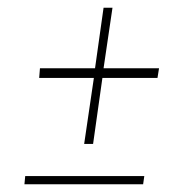

<svg xmlns="http://www.w3.org/2000/svg" viewBox="-20 -475 497 495"><path d="M45 -21H352L349 0H43ZM83 -299H225L247 -455H270L247 -299H390L386 -274H244L220 -104H197L222 -274H81Z"/></svg>

Font: Genos Thin ExtraLight
Style: Italic
Weight: 250
Italic angle: -8°
Version: Version 1.010